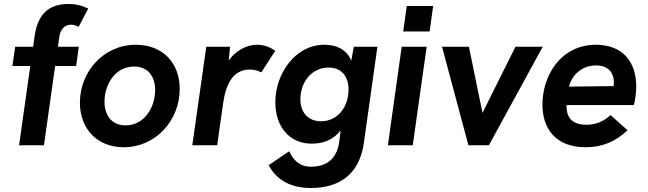

<svg xmlns="http://www.w3.org/2000/svg" viewBox="-20 -727 3242 961"><path d="M75.5 0H200L256 -396.5H361L374.5 -493H270L276.5 -541C281.5 -576 300 -603.5 335.5 -603.5C347 -603.5 361 -599.5 373.5 -592.5L421.5 -684C394.5 -696.5 367.5 -707 323.5 -707C243 -707 172 -675 153.5 -548L146 -493H56L42 -396.5H131.5Z M599.5 10C759 10 879.5 -124 879.5 -282C879.5 -413.5 792.5 -503 660.5 -503C498.5 -503 380 -368.5 380 -213C380 -80.5 468 10 599.5 10ZM503 -218C503 -302 554.5 -394 652 -394C721.5 -394 756.5 -343.5 756.5 -276.5C756.5 -190.5 703 -99.5 608.5 -99.5C538.5 -99.5 503 -151 503 -218Z M942.5 0H1067L1096.5 -208C1109.5 -299.5 1142 -379 1231 -379C1250 -379 1274.5 -373 1287.5 -364.5L1358 -473C1327 -493.5 1299.5 -503 1265 -503C1215.5 -503 1159 -473.5 1125 -424.5L1131.5 -493H1012.5Z M1536 214C1674.5 214 1778.5 149 1801 -10.5L1869 -493H1751L1738 -423C1719 -472 1673 -503 1602.5 -503C1459.5 -503 1358 -360 1358 -215C1358 -96.5 1425.5 -8 1540.5 -8C1597 -8 1645.5 -25.5 1685 -73.5L1678 -17.5C1664.5 83 1596.5 107.5 1537 107.5C1476.5 107.5 1446 70.5 1427.5 30L1324.5 100C1358 161 1419 214 1536 214ZM1483.5 -229C1483.5 -318 1541.5 -389 1625 -389C1688.5 -389 1724.5 -345 1724.5 -280C1724.5 -190.5 1669.5 -120 1587 -120C1522.5 -120 1483.5 -164.5 1483.5 -229Z M1921.5 0H2046L2115.5 -493H1990.5ZM1998 -569.5H2130.5L2148 -697H2016Z M2324.5 0H2427L2696.5 -493H2560L2395 -162L2327 -493H2192.5Z M2911.5 10C2992.5 10 3060 -17 3121 -75L3036 -151C3000.5 -118 2960.5 -102.5 2914.5 -102.5C2852.5 -102.5 2820.5 -131.5 2816.5 -180C2815.5 -186.5 2815 -193.5 2815.5 -201H3152.5C3160 -232 3164.5 -262.5 3164.5 -295C3164.5 -413.5 3100 -503 2962.5 -503C2788.5 -503 2695 -351 2695 -203C2695 -87.5 2757.5 10 2911.5 10ZM2827.5 -293.5C2840.5 -344 2885.5 -399.5 2963.5 -399.5C3027.5 -399.5 3052.5 -359.5 3052.5 -315C3052.5 -308 3052 -302 3051.5 -296Z"/></svg>

Font: HK Grotesk
Style: Bold Italic
Weight: 700
Italic angle: -16°
Designer: Alfredo Marco Pradil
Foundry: Hanken Design Co.
Version: Version 3.001;FEAKit 1.0